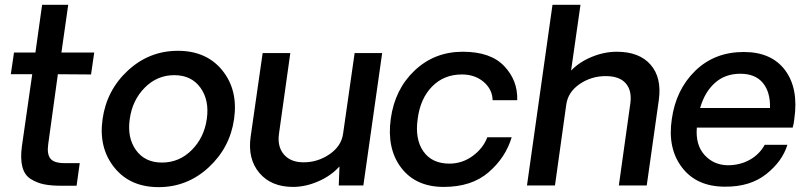

<svg xmlns="http://www.w3.org/2000/svg" viewBox="-20 -770 3359 797"><path d="M233.9 1Q190.9 1 161.9 -5.1Q132.8 -11.2 107.4 -27.1Q82 -43 73 -76.9Q64 -110.8 70.8 -162.1L113.8 -461.9H24.9L38.1 -551.8H127L154.8 -750H263.2L234.9 -551.8H371.1L357.9 -460.9L220.2 -461.9L180.2 -171.9Q174.3 -130.9 189.2 -111.8Q204.1 -92.8 248 -92.8H311L297.9 1Z M405.8 -275.9Q422.9 -396 511.2 -477.5Q599.6 -559.1 718.5 -559.1Q837.4 -559.1 903.1 -477.5Q968.8 -396 951.7 -275.9Q934.6 -156.7 845.9 -75Q757.3 6.8 638.4 6.8Q519.5 6.8 454.1 -75.2Q388.7 -157.2 405.8 -275.9ZM652.3 -95.2Q724.1 -95.2 775.9 -147.2Q827.6 -199.2 838.4 -275.9Q849.6 -354 812 -406Q774.4 -458 703.4 -458Q632.3 -458 580.8 -406Q529.3 -354 518.6 -275.9Q507.3 -198.7 544.4 -147Q581.5 -95.2 652.3 -95.2Z M1566.4 -549.8 1488.3 0H1386.2L1389.2 -79.1Q1354 -40 1301 -17.1Q1248 5.9 1196.3 5.9Q1105.5 5.9 1056.4 -52.5Q1007.3 -110.8 1020.5 -203.1L1070.3 -549.8H1185.1L1138.2 -215.8Q1130.4 -161.6 1158.4 -128.9Q1186.5 -96.2 1240.2 -96.2Q1299.3 -96.2 1348.4 -130.1Q1397.5 -164.1 1404.3 -215.8L1452.1 -549.8Z M1602.1 -276.9Q1619.1 -399.9 1701.4 -477.5Q1783.7 -555.2 1900.9 -555.2Q2017.1 -555.2 2073.5 -495.1Q2129.9 -435.1 2127 -354H2024.9Q2023.9 -398.9 1987.8 -429.9Q1951.7 -460.9 1897 -460.9Q1822.8 -460.9 1773.7 -410.9Q1724.6 -360.8 1713.9 -276.9Q1701.7 -192.9 1737.3 -141.8Q1772.9 -90.8 1845.7 -90.8Q1898.9 -90.8 1942.4 -122.8Q1985.8 -154.8 2002.9 -200.2H2104Q2079.1 -116.2 2008.5 -55.2Q1938 5.9 1822 5.9Q1706.1 5.9 1645.5 -73.5Q1585 -152.8 1602.1 -276.9Z M2540.5 -555.2Q2633.3 -555.2 2680.4 -501.7Q2727.5 -448.2 2714.8 -355L2664.6 0H2548.8L2596.7 -341.8Q2603.5 -395 2577.1 -424.6Q2550.8 -454.1 2494.6 -454.1Q2434.6 -454.1 2386.2 -421.1Q2337.9 -388.2 2330.6 -335.9L2283.7 0H2167.5L2273.4 -750H2389.6L2350.6 -477.1Q2385.7 -513.2 2437.3 -534.2Q2488.8 -555.2 2540.5 -555.2Z M3277.3 -276.9Q3275.4 -256.8 3270.5 -240.2H2872.6Q2866.7 -168.5 2904.5 -126.7Q2942.4 -85 3000.5 -84Q3051.3 -84 3091.8 -106.4Q3132.3 -128.9 3154.3 -168.9H3248.5Q3227.5 -100.1 3160.4 -47.1Q3093.3 5.9 2989.3 4.9Q2872.1 4.9 2811.3 -74.5Q2750.5 -153.8 2768.6 -274.9Q2785.6 -397.9 2866 -476.1Q2946.3 -554.2 3067.4 -554.2Q3182.6 -554.2 3239 -478.5Q3295.4 -402.8 3277.3 -276.9ZM3053.2 -463.9Q2990.2 -463.9 2947.8 -426Q2905.3 -388.2 2886.2 -321.8H3176.3Q3178.2 -387.7 3146.7 -425.8Q3115.2 -463.9 3053.2 -463.9Z"/></svg>

Font: Oakes Grotesk
Style: Medium Italic
Weight: 500
Designer: Samuel Oakes
Foundry: Samuel Oakes
Version: Version 1.0 | wf-rip DC20170320